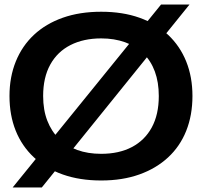

<svg xmlns="http://www.w3.org/2000/svg" viewBox="-20 -790 894 850"><path d="M428 9Q333 9 258 -17.5Q183 -44 130 -93.5Q77 -143 49.5 -211.5Q22 -280 22 -365Q22 -449 50 -518Q78 -587 130.5 -636Q183 -685 258 -711.5Q333 -738 428 -738Q523 -738 597.5 -711.5Q672 -685 724.5 -635.5Q777 -586 804.5 -517.5Q832 -449 832 -365Q832 -280 804.5 -211Q777 -142 724 -93Q671 -44 596.5 -17.5Q522 9 428 9ZM428 -109Q507 -109 564 -139Q621 -169 652 -226Q683 -283 683 -365Q683 -426 665.5 -473.5Q648 -521 614.5 -553.5Q581 -586 533.5 -603Q486 -620 428 -620Q350 -620 292 -590.5Q234 -561 202.5 -504Q171 -447 171 -365Q171 -303 189.5 -255.5Q208 -208 241.5 -175.5Q275 -143 322 -126Q369 -109 428 -109ZM36 40 693 -770H819L165 40Z"/></svg>

Font: Mona Sans Expanded SemiBold
Style: Regular
Weight: 600
Width: 7
Designer: Deni Anggara
Foundry: GitHub
Version: Version 2.000